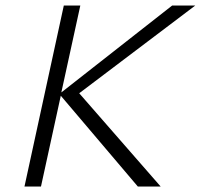

<svg xmlns="http://www.w3.org/2000/svg" viewBox="-20 -678 730 698"><path d="M690 -658 268 -339 564 0H481L201 -330L129 0H69L212 -658H272L203 -342L606 -658Z"/></svg>

Font: EauTest Semilight
Style: Italic
Weight: 300
Italic angle: -12°
Designer: Christian Thalmann (Catharsis Fonts)
Version: Version 0.001;PS 000.001;hotconv 1.0.88;makeotf.lib2.5.64775